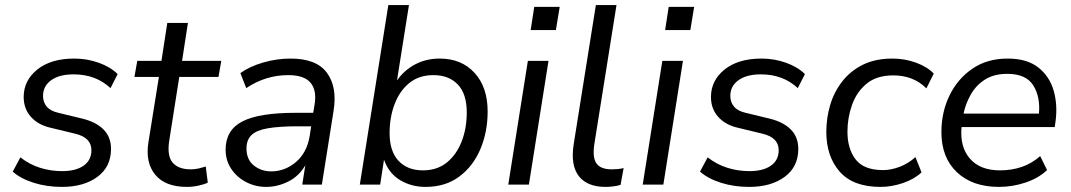

<svg xmlns="http://www.w3.org/2000/svg" viewBox="-20 -725 4205 754"><path d="M223 9Q164 9 113 -7Q62 -23 30 -51L60 -107Q96 -79 137.5 -66Q179 -53 224 -53Q278 -53 308.5 -74.5Q339 -96 339 -135Q339 -185 275 -200L180 -223Q130 -234 101.5 -266Q73 -298 73 -344Q73 -409 126.5 -452Q180 -495 272 -495Q322 -495 368 -478.5Q414 -462 442 -434L414 -379Q356 -433 269 -433Q213 -433 181 -410Q149 -387 149 -348Q149 -324 163.5 -306.5Q178 -289 209 -282L304 -259Q357 -246 386.5 -216.5Q416 -187 416 -140Q416 -70 362.5 -30.5Q309 9 223 9Z M714 9Q629 9 589.5 -39Q550 -87 563 -167L604 -423H508L519 -486H614L637 -635H718L695 -486H849L838 -423H684L645 -175Q635 -114 657.5 -87Q680 -60 729 -60Q746 -60 760.5 -63.5Q775 -67 788 -71L796 -8Q783 -1 759.5 4Q736 9 714 9Z M1025 9Q983 9 946.5 -10Q910 -29 888 -62Q866 -95 866 -137Q866 -214 931.5 -248Q997 -282 1141 -282H1210L1215 -312Q1225 -369 1200 -399.5Q1175 -430 1112 -430Q1023 -430 947 -379L924 -438Q960 -464 1013.5 -479.5Q1067 -495 1121 -495Q1223 -495 1264 -439Q1305 -383 1290 -290L1244 0H1167L1179 -76Q1154 -33 1112 -12Q1070 9 1025 9ZM1045 -52Q1099 -52 1142 -88.5Q1185 -125 1196 -190L1202 -229H1152Q1075 -229 1030.5 -221Q986 -213 967 -194Q948 -175 948 -142Q948 -98 977 -75Q1006 -52 1045 -52Z M1651 9Q1596 9 1551.5 -17.5Q1507 -44 1488 -98L1473 0H1393L1505 -705H1586L1539 -409Q1567 -449 1610 -472Q1653 -495 1707 -495Q1792 -495 1843.5 -439Q1895 -383 1895 -287Q1895 -207 1866.5 -139.5Q1838 -72 1783.5 -31.5Q1729 9 1651 9ZM1641 -56Q1697 -56 1735 -87Q1773 -118 1793 -169.5Q1813 -221 1813 -284Q1813 -356 1778 -393Q1743 -430 1682 -430Q1626 -430 1588 -399.5Q1550 -369 1530 -317Q1510 -265 1510 -202Q1510 -131 1545 -93.5Q1580 -56 1641 -56Z M2064 -607 2078 -698H2178L2163 -607ZM1976 0 2053 -486H2134L2057 0Z M2358 9Q2286 9 2253 -33.5Q2220 -76 2233 -159L2320 -705H2401L2314 -159Q2306 -106 2322.5 -83Q2339 -60 2382 -60Q2394 -60 2405.5 -61Q2417 -62 2429 -65L2417 1Q2404 5 2388 7Q2372 9 2358 9Z M2592 -607 2606 -698H2706L2691 -607ZM2504 0 2581 -486H2662L2585 0Z M2922 9Q2863 9 2812 -7Q2761 -23 2729 -51L2759 -107Q2795 -79 2836.5 -66Q2878 -53 2923 -53Q2977 -53 3007.5 -74.5Q3038 -96 3038 -135Q3038 -185 2974 -200L2879 -223Q2829 -234 2800.5 -266Q2772 -298 2772 -344Q2772 -409 2825.5 -452Q2879 -495 2971 -495Q3021 -495 3067 -478.5Q3113 -462 3141 -434L3113 -379Q3055 -433 2968 -433Q2912 -433 2880 -410Q2848 -387 2848 -348Q2848 -324 2862.5 -306.5Q2877 -289 2908 -282L3003 -259Q3056 -246 3085.5 -216.5Q3115 -187 3115 -140Q3115 -70 3061.5 -30.5Q3008 9 2922 9Z M3438 9Q3330 9 3277.5 -51Q3225 -111 3225 -207Q3225 -261 3240 -312Q3255 -363 3287 -404.5Q3319 -446 3368 -470.5Q3417 -495 3485 -495Q3533 -495 3577 -479Q3621 -463 3647 -436L3618 -378Q3567 -429 3488 -429Q3423 -429 3383.5 -396.5Q3344 -364 3326 -313Q3308 -262 3308 -208Q3308 -140 3340.5 -98.5Q3373 -57 3448 -57Q3478 -57 3512 -69.5Q3546 -82 3575 -108L3599 -48Q3570 -21 3525.5 -6Q3481 9 3438 9Z M3903 9Q3799 9 3738 -48.5Q3677 -106 3677 -206Q3677 -285 3709 -350.5Q3741 -416 3799 -455.5Q3857 -495 3937 -495Q4013 -495 4057.5 -460Q4102 -425 4118 -368.5Q4134 -312 4125 -247L4122 -226H3756Q3749 -148 3789 -102Q3829 -56 3907 -56Q3953 -56 3992.5 -69.5Q4032 -83 4065 -112L4092 -57Q4058 -25 4007 -8Q3956 9 3903 9ZM3936 -435Q3883 -435 3848 -412.5Q3813 -390 3792.5 -354Q3772 -318 3764 -279H4060Q4066 -345 4037.5 -390Q4009 -435 3936 -435Z"/></svg>

Font: Nunito Sans
Style: Italic
Weight: 400
Italic angle: -9°
Designer: Vernon Adams
Foundry: Vernon Adams
Version: Version 3.006; ttfautohint (v1.8.3)